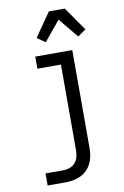

<svg xmlns="http://www.w3.org/2000/svg" viewBox="-104 -819 708 1093"><g transform="rotate(-10 250.0 -272.5)"><path d="M80 215V145H183Q202 145 220.5 138.5Q239 132 251.5 117.5Q264 103 269 84Q274 65 274 46V-450H138V-520H352V46Q352 69 348 91.5Q344 114 334 134.5Q324 155 308 171Q292 187 271.5 197Q251 207 228.5 211Q206 215 183 215ZM211 -590 164 -623 259 -760H351L446 -623L399 -590L305 -704Z"/></g></svg>

Font: Iosevka srxl
Style: Regular
Weight: 400
Monospace: yes
Designer: Belleve Invis
Foundry: Belleve Invis
Version: Version 33.0.1; ttfautohint (v1.8.3)